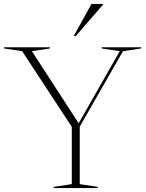

<svg xmlns="http://www.w3.org/2000/svg" viewBox="-28 -955 740 975"><path d="M84.5 -695 -7.5 -709V-715H225.5V-709L134 -695L371.5 -329L580 -695L488 -709V-715H689V-709L596.5 -695L377 -312V-20L468.5 -6V0H244.5V-6L336.5 -20V-311ZM346.5 -772 436.5 -935H495.5V-932L357 -772Z"/></svg>

Font: Newsreader Display ExtraLight
Style: Regular
Weight: 275
Designer: Hugues Gentile
Foundry: Production Type
Version: Version 1.002